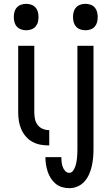

<svg xmlns="http://www.w3.org/2000/svg" viewBox="-20 -759 540 1002"><path d="M426 -601Q412 -601 399 -605.5Q386 -610 377 -620Q368 -630 364.5 -643Q361 -656 361 -670Q361 -684 364.5 -697Q368 -710 377 -720Q386 -730 399 -734.5Q412 -739 426 -739Q439 -739 452.5 -734.5Q466 -730 474.5 -720Q483 -710 486.5 -697Q490 -684 490 -670Q490 -656 486.5 -643Q483 -630 474.5 -620Q466 -610 452.5 -605.5Q439 -601 426 -601ZM117 -601Q103 -601 90 -605.5Q77 -610 68 -620Q59 -630 55.5 -643Q52 -656 52 -670Q52 -684 55.5 -697Q59 -710 68 -720Q77 -730 90 -734.5Q103 -739 117 -739Q130 -739 143 -734.5Q156 -730 165 -720Q174 -710 177.5 -697Q181 -684 181 -670Q181 -656 177.5 -643Q174 -630 165 -620Q156 -610 143 -605.5Q130 -601 117 -601ZM342 223Q322 223 303.5 217.5Q285 212 270.5 200Q256 188 245.5 171.5Q235 155 229 137Q223 119 220 100Q217 81 217 61H300Q300 74 301.5 86.5Q303 99 307 111Q311 123 320 133Q329 143 342 143Q353 143 360.5 133Q368 123 372 112Q376 101 378.5 89Q381 77 382 65.5Q383 54 383.5 42Q384 30 384 19V-520H468V19Q468 41 466 63.5Q464 86 459 108Q454 130 445 150.5Q436 171 421 188Q406 205 385 214Q364 223 342 223ZM237 0H235Q213 0 191 -4Q169 -8 149 -19Q129 -30 114.5 -47Q100 -64 91 -84.5Q82 -105 78.5 -127.5Q75 -150 75 -172V-520H159V-172Q159 -155 162.5 -138Q166 -121 176 -107.5Q186 -94 202 -87Q218 -80 235 -80H237Z"/></svg>

Font: Iosevka Bendy Medium
Style: Regular
Weight: 500
Monospace: yes
Designer: Belleve Invis
Foundry: Belleve Invis
Version: Version 30.1.2